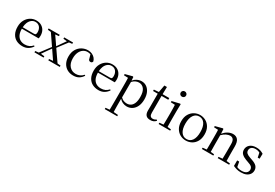

<svg xmlns="http://www.w3.org/2000/svg" viewBox="67 -2036 5105 3564"><g transform="rotate(30 2619.0 -254.0)"><path d="M303 15Q230 15 172 -15Q114 -45 81 -106Q48 -167 48 -257Q48 -341 82.5 -402.5Q117 -464 173 -497.5Q229 -531 295 -531Q360 -531 406.5 -503.5Q453 -476 477.5 -429Q502 -382 502 -323Q502 -287 495 -263H135Q136 -186 159 -136Q184 -84 227 -59.5Q270 -35 325 -35Q378 -35 417.5 -53.5Q457 -72 488 -108L504 -94Q471 -44 421 -14.5Q371 15 303 15ZM136 -294H377Q404 -294 413 -308Q422 -322 422 -352Q422 -416 388 -457.5Q354 -499 293 -499Q249 -499 213 -471.5Q177 -444 156 -393Q139 -351 136 -294Z M557 0V-28L629 -36L790 -249L632 -480L564 -487V-516H801V-487L725 -480L850 -299L913 -390L976 -479L897 -487V-516H1087V-487L1021 -479L866 -275L1032 -35L1100 -28V0H854V-28L936 -35L807 -224L741 -132L675 -37L753 -28V0Z M1391 15Q1318 15 1262 -17Q1206 -49 1174 -108.5Q1142 -168 1142 -251Q1142 -341 1179 -403.5Q1216 -466 1275.5 -498.5Q1335 -531 1404 -531Q1449 -531 1487 -514.5Q1525 -498 1551.5 -469Q1578 -440 1589 -399Q1580 -364 1547 -364Q1526 -364 1513.5 -375.5Q1501 -387 1497 -413L1476 -487Q1470 -489 1464 -491Q1437 -499 1409 -499Q1358 -499 1317 -470Q1276 -441 1252.5 -388Q1229 -335 1229 -262Q1229 -154 1282 -94.5Q1335 -35 1419 -35Q1464 -35 1503 -52.5Q1542 -70 1575 -107L1591 -94Q1558 -42 1510 -13.5Q1462 15 1391 15Z M1934 15Q1861 15 1803 -15Q1745 -45 1712 -106Q1679 -167 1679 -257Q1679 -341 1713.5 -402.5Q1748 -464 1804 -497.5Q1860 -531 1926 -531Q1991 -531 2037.5 -503.5Q2084 -476 2108.5 -429Q2133 -382 2133 -323Q2133 -287 2126 -263H1766Q1767 -186 1790 -136Q1815 -84 1858 -59.5Q1901 -35 1956 -35Q2009 -35 2048.5 -53.5Q2088 -72 2119 -108L2135 -94Q2102 -44 2052 -14.5Q2002 15 1934 15ZM1767 -294H2008Q2035 -294 2044 -308Q2053 -322 2053 -352Q2053 -416 2019 -457.5Q1985 -499 1924 -499Q1880 -499 1844 -471.5Q1808 -444 1787 -393Q1770 -351 1767 -294Z M2214 260V232L2299 224Q2300 206 2300 185Q2300 145 2300.5 103.5Q2301 62 2301 27V-287Q2301 -338 2300.5 -379.5Q2300 -421 2298 -458L2209 -462V-488L2363 -528L2376 -520L2381 -447Q2414 -487 2453 -506Q2503 -531 2553 -531Q2614 -531 2661 -498Q2708 -465 2735 -405Q2762 -345 2762 -263Q2762 -177 2733.5 -114.5Q2705 -52 2654.5 -18.5Q2604 15 2540 15Q2495 15 2450 -5Q2414 -21 2382 -58V27Q2382 61 2382.5 102.5Q2383 144 2384 185Q2384 205 2385 224L2481 232V260ZM2384 -89Q2413 -60 2440 -48Q2475 -33 2516 -33Q2560 -33 2595.5 -55.5Q2631 -78 2652.5 -128.5Q2674 -179 2674 -261Q2674 -375 2631.5 -430Q2589 -485 2521 -485Q2483 -485 2446 -467Q2417 -453 2384 -419Z M3045 15Q2982 15 2952 -18Q2922 -51 2922 -118Q2922 -142 2922.5 -161Q2923 -180 2923 -207V-479H2823V-509L2926 -517L2954 -672H3009L3006 -516H3149V-479H3005V-118Q3005 -71 3022.5 -50Q3040 -29 3073 -29Q3095 -29 3112 -35.5Q3129 -42 3149 -54L3164 -37Q3143 -12 3114 1.5Q3085 15 3045 15Z M3219 0V-28L3303 -36Q3304 -49 3304 -65Q3305 -106 3305.5 -150.5Q3306 -195 3306 -229V-289Q3306 -340 3305 -381Q3304 -422 3302 -459L3213 -463V-489L3378 -528L3390 -520L3387 -380V-229Q3387 -195 3387.5 -150.5Q3388 -106 3389 -65Q3389 -49 3390 -36L3466 -28V0ZM3339 -655Q3315 -655 3298 -670.5Q3281 -686 3281 -711Q3281 -736 3298 -752Q3315 -768 3339 -768Q3362 -768 3379.5 -752Q3397 -736 3397 -711Q3397 -686 3379.5 -670.5Q3362 -655 3339 -655Z M3805 15Q3739 15 3682.5 -16Q3626 -47 3591 -107.5Q3556 -168 3556 -258Q3556 -348 3592 -408.5Q3628 -469 3685 -500Q3742 -531 3805 -531Q3870 -531 3927 -500.5Q3984 -470 4019.5 -409Q4055 -348 4055 -258Q4055 -168 4020 -107Q3985 -46 3928.5 -15.5Q3872 15 3805 15ZM3805 -16Q3880 -16 3922.5 -78Q3965 -140 3965 -257Q3965 -373 3922.5 -436Q3880 -499 3805 -499Q3731 -499 3688 -436Q3645 -373 3645 -257Q3645 -140 3688 -78Q3731 -16 3805 -16Z M4146 0V-28L4229 -36Q4229 -49 4230 -65Q4230 -106 4230.5 -150.5Q4231 -195 4231 -229V-289Q4231 -341 4230.5 -381Q4230 -421 4228 -458L4140 -462V-488L4294 -528L4307 -520L4312 -423Q4359 -477 4406 -502Q4460 -531 4513 -531Q4578 -531 4615 -487.5Q4652 -444 4652 -342V-229Q4652 -194 4652.5 -149.5Q4653 -105 4654 -65Q4654 -49 4654 -36L4731 -28V0H4486V-28L4569 -36Q4569 -49 4569 -65Q4570 -105 4570.5 -149.5Q4571 -194 4571 -229V-344Q4571 -418 4546.5 -447.5Q4522 -477 4479 -477Q4445 -477 4398 -455Q4358 -436 4313 -391V-229Q4313 -195 4313.5 -150.5Q4314 -106 4315 -65Q4315 -49 4315 -36L4391 -28V0Z M4986 15Q4938 15 4899 4.5Q4860 -6 4819 -25V-144H4863L4883 -38Q4896 -32 4909 -27Q4940 -17 4984 -17Q5050 -17 5083.5 -44Q5117 -71 5117 -113Q5117 -150 5094.5 -173.5Q5072 -197 5011 -216L4959 -235Q4898 -257 4862.5 -291.5Q4827 -326 4827 -382Q4827 -445 4875.5 -488Q4924 -531 5014 -531Q5059 -531 5094.5 -520Q5130 -509 5167 -486L5164 -379H5124L5104 -475Q5088 -484 5073 -489Q5045 -498 5014 -498Q4957 -498 4928 -473Q4899 -448 4899 -408Q4899 -372 4923 -349.5Q4947 -327 5001 -308L5052 -290Q5128 -264 5160 -228Q5192 -192 5192 -140Q5192 -97 5168.5 -61.5Q5145 -26 5100 -5.5Q5055 15 4986 15Z"/></g></svg>

Font: Early Summer Mincho
Style: Regular
Weight: 400
Designer: GuiWonder
Version: Version 1.002